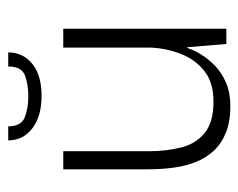

<svg xmlns="http://www.w3.org/2000/svg" viewBox="-78 -506 593 478"><g transform="rotate(-90 219.0 -266.5)"><path d="M194 10Q156 10 128.5 -1Q101 -12 83 -31.5Q65 -51 55 -76.5Q45 -102 41 -132Q37 -162 37 -194V-406H82V-194Q82 -149 91.5 -112Q101 -75 128 -53.5Q155 -32 205 -32Q253 -32 281.5 -54.5Q310 -77 324 -112.5Q338 -148 340 -188V-406H387V0H349L341 -97H339Q334 -81 323 -63Q312 -45 294.5 -28Q277 -11 252 -0.5Q227 10 194 10ZM220 -460Q169 -460 139 -483Q109 -506 109 -543H144Q144 -511 166 -502Q188 -493 219 -493Q249 -493 271 -501.5Q293 -510 293 -543H328Q328 -506 299.5 -483Q271 -460 220 -460Z"/></g></svg>

Font: Darker Grotesque
Style: Regular
Weight: 400
Designer: Gabriel Lam
Foundry: TypeRant
Version: Version 1.000;gftools[0.9.28]